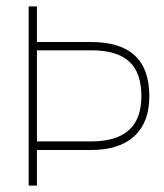

<svg xmlns="http://www.w3.org/2000/svg" viewBox="-20 -583 514 603"><path d="M96 0H70V-563H96ZM90 -451H267Q358 -451 403.5 -408.5Q449 -366 449 -281Q449 -199 402 -155.5Q355 -112 267 -112H89V-139H267Q345 -139 384.5 -174Q424 -209 424 -281Q424 -355 385.5 -390Q347 -425 267 -425H90Z"/></svg>

Font: Darker Grotesque Light
Style: Regular
Weight: 300
Designer: Gabriel Lam
Foundry: TypeRant
Version: Version 1.000;gftools[0.9.28]